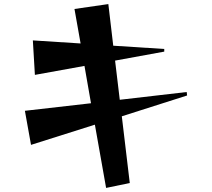

<svg xmlns="http://www.w3.org/2000/svg" viewBox="-20 -843 1040 941"><path d="M445 -232 132 -133 102 -300 426 -337 394 -520 151 -476 141 -645 375 -630 345 -799 511 -823 535 -619 785 -603V-590L544 -546L567 -354L895 -392L897 -375L577 -273L616 54L500 78Z"/></svg>

Font: Tiejili SC
Style: Regular
Weight: 400
Designer: Buernia
Foundry: Ershou Xiaoxi Press
Version: Version 1.100